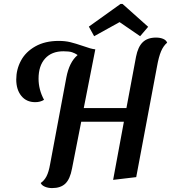

<svg xmlns="http://www.w3.org/2000/svg" viewBox="-20 -912 874 981"><path d="M834 -694Q815 -678 803 -650Q791 -622 782 -571L676 -7L558 7L613 -290H395L348 -51Q338 3 314 26Q290 49 246 49Q226 49 209.5 42Q193 35 188 23Q206 11 217.5 -11Q229 -33 236 -73L319 -516Q334 -595 376 -630L375 -632Q363 -640 348.5 -645Q334 -650 304 -650Q244 -650 210.5 -613Q177 -576 177 -510Q177 -454 205 -402Q186 -390 160 -390Q115 -390 89 -422Q63 -454 63 -506Q63 -557 87 -602Q111 -647 160.5 -675Q210 -703 280 -703Q313 -703 339.5 -696.5Q366 -690 404 -677Q445 -662 466 -660H467L408 -360H626L675 -622Q685 -673 709.5 -696.5Q734 -720 777 -720Q798 -720 813.5 -713.5Q829 -707 834 -694ZM434 -776 596 -892H606L737 -775L696 -727L591 -799L461 -727Z"/></svg>

Font: Sansita SW
Style: Italic
Weight: 400
Italic angle: -11°
Designer: Pablo Cosgaya
Foundry: Omnibus-Type
Version: Version 1.000